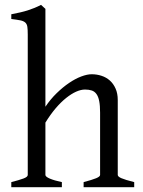

<svg xmlns="http://www.w3.org/2000/svg" viewBox="-20 -777 592 797"><path d="M327.1 0V-21Q362.3 -30.3 378.9 -37.1Q395.5 -43.9 395.5 -50.8V-309.1Q395.5 -338.9 391.8 -357.4Q388.2 -376 380.4 -386.7Q372.6 -397.5 360.8 -401.4Q349.1 -405.3 333 -405.3Q315.9 -405.3 296.1 -396.5Q276.4 -387.7 254.9 -370.6Q233.4 -353.5 211.4 -327.9Q189.5 -302.2 168.5 -268.1V-50.8Q168.5 -43.5 186.8 -35.6Q205.1 -27.8 236.8 -21V0H26.9V-21Q59.1 -29.3 77.1 -35.9Q95.2 -42.5 95.2 -50.8V-633.8Q95.2 -654.3 93.5 -665.8Q91.8 -677.2 84.7 -683.6Q77.6 -689.9 64 -692.6Q50.3 -695.3 26.9 -698.2V-717.8Q47.4 -721.7 64.2 -725.6Q81.1 -729.5 95.5 -734.1Q109.9 -738.8 123 -744.1Q136.2 -749.5 150.4 -756.8L168.5 -740.2V-334Q189.5 -365.2 215.1 -390.1Q240.7 -415 266.6 -432.6Q292.5 -450.2 317.1 -459.5Q341.8 -468.8 360.8 -468.8Q381.8 -468.8 401.4 -462.4Q420.9 -456.1 435.8 -442.9Q450.7 -429.7 459.7 -409.4Q468.8 -389.2 468.8 -361.8V-50.8Q468.8 -43.9 483.6 -37.4Q498.5 -30.8 537.1 -21V0Z"/></svg>

Font: Gentium Kaktovik
Style: Regular
Weight: 400
Designer: J. Victor Gaultney and Annie Olsen
Foundry: SIL International
Version: Version 1.102; 2013; Maintenance release